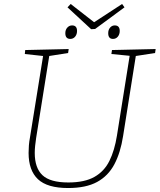

<svg xmlns="http://www.w3.org/2000/svg" viewBox="-20 -940 804 967"><path d="M544 -688 764 -693 761 -673 664 -658 600 -255Q587 -171 556 -112.5Q525 -54 469 -23.5Q413 7 323 7Q218 7 171 -37.5Q124 -82 124 -170Q124 -188 125.5 -207.5Q127 -227 131 -248L197 -658L105 -668L107 -688L326 -693L323 -673L228 -658L162 -245Q159 -225 157 -206Q155 -187 155 -170Q155 -94 194 -57.5Q233 -21 324 -21Q406 -21 455.5 -49Q505 -77 531 -129.5Q557 -182 569 -257L633 -659L541 -668ZM439 -793 320 -903 336 -920 454 -828 595 -920 607 -903 459 -794ZM334 -744Q309 -744 309 -773Q309 -790 319 -801Q329 -812 343 -812Q368 -812 368 -784Q368 -767 358.5 -755.5Q349 -744 334 -744ZM549 -744Q525 -744 525 -773Q525 -790 534.5 -801Q544 -812 558 -812Q583 -812 583 -784Q583 -767 573.5 -755.5Q564 -744 549 -744Z"/></svg>

Font: Bitter ExtraLight
Style: Italic
Weight: 200
Italic angle: -9°
Designer: Sol Matas, and Bitter project Authors
Foundry: Sol Matas
Version: Version 2.001